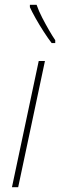

<svg xmlns="http://www.w3.org/2000/svg" viewBox="-20 -783 251 803"><path d="M30 0 142 -528H168L56 0ZM196 -603Q182 -621 163.5 -649.5Q145 -678 129 -706.5Q113 -735 105 -753V-763H133Q142 -737 156.5 -709Q171 -681 185.5 -656Q200 -631 211 -615V-603Z"/></svg>

Font: Noto Sans Disp Thin
Style: Italic
Weight: 100
Italic angle: -12°
Designer: Monotype Design Team
Foundry: Monotype Imaging Inc.
Version: Version 2.000;GOOG;noto-source:20170915:90ef993387c0